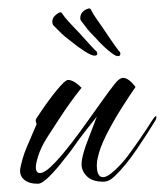

<svg xmlns="http://www.w3.org/2000/svg" viewBox="-20 -443 400 466"><path d="M264 -307Q258 -308 243 -320.5Q228 -333 213 -350Q199 -364 192.5 -372Q186 -380 178 -391Q174 -395 175 -402Q176 -410 181.5 -415Q187 -420 194 -422Q199 -424 201 -419Q206 -409 214 -397.5Q222 -386 227 -379Q235 -367 248 -348Q261 -329 268 -320Q273 -316 272 -311Q271 -306 265 -307ZM209 -308Q202 -308 185.5 -318.5Q169 -329 152 -343Q136 -355 129 -362Q122 -369 112 -379Q107 -383 107 -390Q107 -398 112 -403.5Q117 -409 123 -412Q128 -415 131 -410Q137 -401 146.5 -390.5Q156 -380 162 -374Q172 -364 187.5 -346.5Q203 -329 211 -321Q216 -318 216 -313Q216 -308 210 -308ZM72 3Q50 3 38.5 -7Q27 -17 29 -33Q31 -44 35 -58Q39 -72 45 -86L69 -142Q68 -144 67.5 -145.5Q67 -147 67 -148Q66 -152 68 -155Q94 -195 116 -222Q138 -249 145 -249Q159 -249 178 -230Q165 -214 151 -194.5Q137 -175 124 -155Q110 -134 94.5 -109.5Q79 -85 73 -65Q67 -47 67 -37Q67 -23 77 -23Q90 -23 115 -50Q132 -68 152.5 -94.5Q173 -121 192 -148Q212 -176 229.5 -200.5Q247 -225 259 -240Q270 -254 279 -254Q292 -254 309 -232Q295 -212 275 -180.5Q255 -149 238.5 -116.5Q222 -84 217 -59Q216 -55 215.5 -51Q215 -47 215 -42Q215 -13 230 -13Q238 -13 249.5 -22Q261 -31 272 -43Q283 -55 289 -63Q321 -106 350 -152Q356 -161 358 -161Q360 -161 359.5 -157.5Q359 -154 358 -152Q338 -119 311.5 -80Q285 -41 259 -16Q245 -2 231 -2Q204 -2 191 -15Q178 -28 178 -44Q178 -54 181 -65.5Q184 -77 188 -89L215 -160Q200 -141 190 -128.5Q180 -116 172 -105Q165 -95 156 -82.5Q147 -70 137 -58Q118 -33 100 -15Q82 3 72 3Z"/></svg>

Font: The Nautigal
Style: Regular
Weight: 400
Designer: Robert E. Leuschke
Foundry: Robert E. Leuschke
Version: Version 1.100; ttfautohint (v1.8.3)